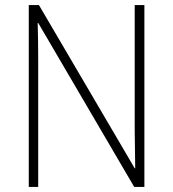

<svg xmlns="http://www.w3.org/2000/svg" viewBox="-20 -734 680 754"><path d="M547 0H507L130 -644H128Q129 -609 129.5 -574Q130 -539 130 -497V0H93V-714H133L509 -73H511Q511 -108 510 -148.5Q509 -189 509 -221V-714H547Z"/></svg>

Font: Noto Sans Lao Looped SemiCondensed ExtraLight
Style: Regular
Weight: 200
Width: 4
Designer: Mark Frömberg, Ben Mitchell
Foundry: The Fontpad Ltd
Version: Version 1.002; ttfautohint (v1.8.4.7-5d5b)